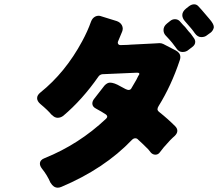

<svg xmlns="http://www.w3.org/2000/svg" viewBox="-20 -852 1040 890"><path d="M856 -823Q868 -832 880 -832Q892 -832 900.5 -822Q909 -812 915 -806Q915 -805 950 -765Q971 -741 971 -728Q971 -726 971 -724Q968 -711 958 -702L940 -689Q930 -680 913 -680Q896 -680 883 -698Q872 -715 837 -754Q825 -768 825 -782Q825 -798 842 -812ZM539 -643Q583 -644 585 -645Q683 -650 694 -650.5Q705 -651 710.5 -651.5Q716 -652 720 -652Q729 -652 737 -648L795 -618Q816 -607 816 -587Q816 -580 813 -572Q774 -455 715 -360Q710 -352 710 -345.5Q710 -339 719 -332Q758 -301 792 -267Q802 -257 802 -245.5Q802 -234 790 -222Q785 -218 781 -214Q768 -202 757 -189Q746 -176 739 -169Q729 -157 721 -146Q713 -135 700.5 -135Q688 -135 679 -145L667 -160Q653 -174 641 -185.5Q629 -197 620 -205Q615 -211 607 -211Q599 -211 592 -204Q464 -70 265 14Q256 18 248 18Q228 18 215 -4L214 -5Q199 -40 174 -71Q165 -83 165 -93Q165 -111 187 -119Q346 -183 472 -302Q477 -307 477 -311Q477 -317 470 -322Q452 -334 426 -348Q408 -357 408 -372Q408 -382 415 -392L464 -455Q477 -469 490 -469Q509 -469 538 -452Q567 -435 575.5 -435Q584 -435 588 -441Q606 -471 612 -482Q620 -498 621 -500Q626 -507 626 -509Q626 -511 624.5 -513Q623 -515 615 -515Q615 -515 454 -508Q443 -506 437 -498Q361 -389 273 -315Q261 -306 247 -306Q233 -306 220 -320H219Q203 -340 167 -370Q152 -383 152 -397Q152 -411 167 -423Q283 -516 361 -661Q386 -707 402 -752Q408 -768 421 -775Q429 -779 436.5 -779Q444 -779 451 -776L522 -754Q538 -748 545 -735Q549 -727 549 -720Q549 -712 546 -705Q533 -673 529.5 -665.5Q526 -658 526 -654.5Q526 -651 528 -648Q531 -643 539 -643ZM854 -621Q843 -611 826 -611Q809 -611 799 -626Q775 -659 765 -669Q755 -679 746.5 -689Q738 -699 738 -713Q738 -730 754 -743L769 -755Q779 -763 791 -763Q803 -763 812 -755L829 -736Q832 -733 838 -727L854 -707Q863 -699 877 -678Q885 -668 885 -658Q885 -644 871 -634Z"/></svg>

Font: Tsunagi Gothic Black
Style: Regular
Weight: 900
Designer: Yoshimichi Ohira
Foundry: Positype
Version: Version 1.001